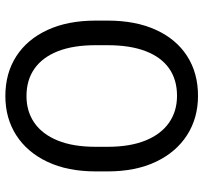

<svg xmlns="http://www.w3.org/2000/svg" viewBox="-41 -720 770 728"><g transform="rotate(-90 344.0 -356.0)"><path d="M629.9 -377.9V-333Q629.9 -226.6 594.7 -149.7Q559.6 -72.8 495.4 -31.5Q431.2 9.8 344.7 9.8Q260.7 9.8 196 -31.5Q131.3 -72.8 94.7 -149.7Q58.1 -226.6 58.1 -333V-377.9Q58.1 -484.4 94.5 -561.3Q130.9 -638.2 195.3 -679.4Q259.8 -720.7 343.8 -720.7Q430.2 -720.7 494.4 -679.4Q558.6 -638.2 594.2 -561.3Q629.9 -484.4 629.9 -377.9ZM536.6 -333V-378.9Q536.6 -463.4 513.7 -521.7Q490.7 -580.1 447.5 -610.4Q404.3 -640.6 343.8 -640.6Q285.2 -640.6 241.9 -610.4Q198.7 -580.1 175 -521.7Q151.4 -463.4 151.4 -378.9V-333Q151.4 -248 175.3 -189.2Q199.2 -130.4 242.7 -100.1Q286.1 -69.8 344.7 -69.8Q406.2 -69.8 449 -100.1Q491.7 -130.4 514.2 -189.2Q536.6 -248 536.6 -333Z"/></g></svg>

Font: RobotoDEMO
Style: Regular
Weight: 400
Designer: Christian Robertson
Foundry: Google
Version: Version 2.136